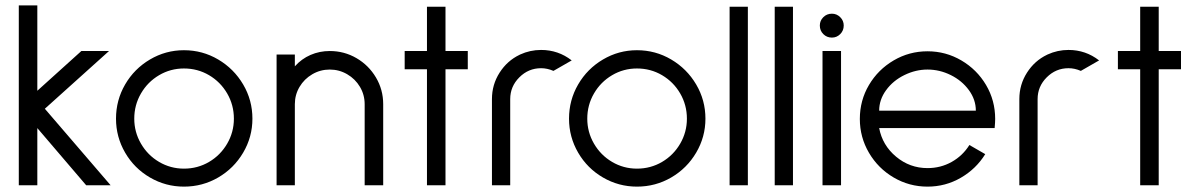

<svg xmlns="http://www.w3.org/2000/svg" viewBox="-20 -690 4458 715"><path d="M301 0 119 -213V0H50V-670H119V-352L283 -500H386L147 -285L392 0Z M412 -248Q412 -317 446 -375.5Q480 -434 538.5 -468.5Q597 -503 665 -503Q734 -503 792.5 -468.5Q851 -434 885.5 -375.5Q920 -317 920 -248Q920 -180 885.5 -121.5Q851 -63 792.5 -29Q734 5 665 5Q597 5 538.5 -29Q480 -63 446 -121.5Q412 -180 412 -248ZM851 -248Q851 -299 826 -342Q801 -385 758.5 -410Q716 -435 665 -435Q615 -435 572.5 -410Q530 -385 505 -342Q480 -299 480 -248Q480 -198 505 -155Q530 -112 572.5 -87Q615 -62 665 -62Q716 -62 758.5 -87Q801 -112 826 -155Q851 -198 851 -248Z M1407 -302V0H1338V-302Q1338 -337 1320.5 -366.5Q1303 -396 1273 -413.5Q1243 -431 1208 -431Q1173 -431 1143 -413.5Q1113 -396 1095.5 -366.5Q1078 -337 1078 -302V0H1010V-487H1078V-443Q1103 -471 1136.5 -485.5Q1170 -500 1208 -500Q1262 -500 1307.5 -473.5Q1353 -447 1380 -401.5Q1407 -356 1407 -302Z M1722 -432H1639V0H1570V-432H1487V-500H1570V-665H1639V-500H1722Z M1995 -436Q1948 -436 1914 -402Q1880 -368 1880 -321V0H1812V-321Q1812 -375 1840.5 -419.5Q1869 -464 1915 -486L1917 -487Q1954 -504 1995 -504Q2059 -504 2109 -465L2041 -426Q2018 -436 1995 -436Z M2099 -248Q2099 -317 2133 -375.5Q2167 -434 2225.5 -468.5Q2284 -503 2352 -503Q2421 -503 2479.5 -468.5Q2538 -434 2572.5 -375.5Q2607 -317 2607 -248Q2607 -180 2572.5 -121.5Q2538 -63 2479.5 -29Q2421 5 2352 5Q2284 5 2225.5 -29Q2167 -63 2133 -121.5Q2099 -180 2099 -248ZM2538 -248Q2538 -299 2513 -342Q2488 -385 2445.5 -410Q2403 -435 2352 -435Q2302 -435 2259.5 -410Q2217 -385 2192 -342Q2167 -299 2167 -248Q2167 -198 2192 -155Q2217 -112 2259.5 -87Q2302 -62 2352 -62Q2403 -62 2445.5 -87Q2488 -112 2513 -155Q2538 -198 2538 -248Z M2765 -665V0H2697V-665Z M2933 -665V0H2865V-665Z M3122 -595Q3122 -576 3109 -563Q3096 -550 3078 -550Q3059 -550 3046 -563Q3033 -576 3033 -595Q3033 -613 3046 -626Q3059 -639 3078 -639Q3096 -639 3109 -626Q3122 -613 3122 -595ZM3112 -500V0H3043V-500Z M3254 -213Q3266 -149 3317 -106.5Q3368 -64 3434 -64Q3483 -64 3524 -87Q3565 -110 3590 -150L3649 -116Q3615 -61 3558 -28Q3501 5 3434 5Q3366 5 3308 -29Q3250 -63 3216 -121Q3182 -179 3182 -247Q3182 -316 3216 -373.5Q3250 -431 3308 -465Q3366 -499 3434 -499Q3502 -499 3560 -465Q3618 -431 3652 -373.5Q3686 -316 3686 -247Q3686 -235 3684 -213ZM3254 -278H3614Q3614 -319 3588 -354.5Q3562 -390 3520.5 -410.5Q3479 -431 3434 -431Q3390 -431 3348 -410.5Q3306 -390 3280 -354.5Q3254 -319 3254 -278Z M3959 -436Q3912 -436 3878 -402Q3844 -368 3844 -321V0H3776V-321Q3776 -375 3804.5 -419.5Q3833 -464 3879 -486L3881 -487Q3918 -504 3959 -504Q4023 -504 4073 -465L4005 -426Q3982 -436 3959 -436Z M4378 -432H4295V0H4226V-432H4143V-500H4226V-665H4295V-500H4378Z"/></svg>

Font: Sulphur Point
Style: Regular
Weight: 400
Designer: Noponies / Dale Sattler
Foundry: Noponies
Version: Version 1.000; ttfautohint (v1.8)